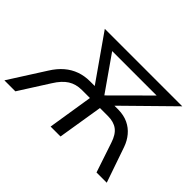

<svg xmlns="http://www.w3.org/2000/svg" viewBox="-162 -983 1260 1260"><g transform="rotate(45 468.5 -352.5)"><path d="M-30 0 128 -248Q159 -298 196.5 -330Q234 -362 278 -377.5Q322 -393 371 -393H440L431 -371L197 -705H916L576 -371L569 -393H636Q687 -392 726 -373.5Q765 -355 792.5 -322Q820 -289 835 -246L920 0H825L756 -206Q737 -265 703.5 -290Q670 -315 616 -315H542L491 0H399L449 -315H375Q320 -315 279.5 -289.5Q239 -264 203 -206L72 0ZM503 -395H505L779 -668L774 -636H307L312 -668Z"/></g></svg>

Font: Nunito Sans 12pt Medium
Style: Italic
Weight: 500
Italic angle: -9°
Designer: Vernon Adams
Foundry: Vernon Adams
Version: Version 3.101;gftools[0.9.27]